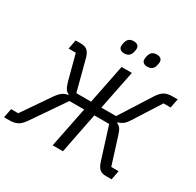

<svg xmlns="http://www.w3.org/2000/svg" viewBox="-197 -1101 1336 1310"><g transform="rotate(30 471.5 -446.0)"><path d="M-11 0 3 -72H59L208 -289Q229 -319 248.5 -333.5Q268 -348 292 -351L293 -356Q278 -361 267.5 -375.5Q257 -390 246 -425L193 -626H136L150 -698H192Q224 -698 242.5 -682.5Q261 -667 271 -629L334 -389H450L512 -698H593L531 -389H647L804 -636Q827 -671 851 -684.5Q875 -698 915 -698H954L940 -626H884L751 -417Q732 -387 714.5 -374.5Q697 -362 677 -357L676 -352Q691 -347 702.5 -333.5Q714 -320 725 -285L792 -72H850L836 0H791Q760 0 742 -15Q724 -30 712 -68L633 -319H516L453 0H372L436 -319H320L145 -64Q120 -27 95 -13.5Q70 0 31 0ZM480 -787Q461 -787 449.5 -796Q438 -805 438 -822Q438 -826 439 -831Q440 -836 441 -845Q446 -868 459 -880Q472 -892 497 -892Q517 -892 528 -883Q539 -874 539 -857Q539 -853 538.5 -848Q538 -843 536 -834Q532 -812 518.5 -799.5Q505 -787 480 -787ZM662 -787Q643 -787 631.5 -796Q620 -805 620 -822Q620 -826 621 -831Q622 -836 623 -845Q628 -868 641 -880Q654 -892 679 -892Q699 -892 710 -883Q721 -874 721 -857Q721 -853 720.5 -848Q720 -843 718 -834Q714 -812 700.5 -799.5Q687 -787 662 -787Z"/></g></svg>

Font: IBM Plex Sans
Style: Italic
Weight: 400
Italic angle: -11.31°
Designer: Mike Abbink, Paul van der Laan, Pieter van Rosmalen
Foundry: Bold Monday
Version: Version 3.201